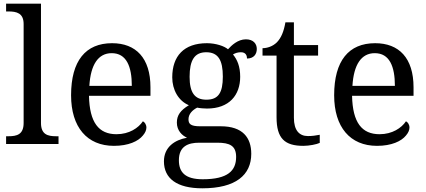

<svg xmlns="http://www.w3.org/2000/svg" viewBox="-20 -780 2310 1040"><path d="M297 0V-42H284C239 -42 202 -51 202 -114V-760H13V-718H26C70 -718 108 -709 108 -650V-114C108 -51 71 -42 26 -42H13V0Z M597 10C676 10 729 -15 754 -46C767 -61 773 -76 773 -89C773 -106 763 -119 754 -123C730 -87 680 -53 611 -53C515 -53 465 -116 462 -261H795V-307C795 -466 716 -546 587 -546C444 -546 365 -451 365 -264C365 -91 452 10 597 10ZM464 -315C471 -430 512 -492 585 -492C665 -492 694 -420 694 -315Z M1076 240C1257 240 1341 168 1341 53C1341 -34 1295 -96 1176 -96H1063C1011 -96 1001 -110 1001 -134C1001 -163 1023 -184 1048 -197C1061 -194 1085 -192 1101 -192C1222 -192 1281 -265 1281 -364C1281 -421 1265 -457 1242 -485C1255 -493 1269 -497 1285 -497C1312 -497 1318 -478 1318 -463C1355 -463 1371 -487 1371 -515C1371 -543 1352 -567 1312 -567C1268 -567 1234 -534 1215 -513C1196 -530 1149 -546 1101 -546C976 -546 913 -476 913 -361C913 -294 946 -234 1003 -210C958 -183 938 -156 938 -116C938 -73 966 -46 993 -34C926 -22 868 17 868 94C868 186 937 240 1076 240ZM1098 -240C1034 -240 1007 -279 1007 -364C1007 -453 1033 -497 1097 -497C1162 -497 1187 -454 1187 -365C1187 -278 1163 -240 1098 -240ZM1078 191C983 191 949 153 949 88C949 13 998 -7 1059 -7H1157C1224 -7 1259 9 1259 70C1259 144 1215 191 1078 191Z M1623 10C1655 10 1695 2 1712 -6V-50C1691 -46 1672 -43 1648 -43C1601 -43 1572 -74 1572 -142V-479H1703V-536H1572V-659H1526C1517 -608 1503 -575 1480 -551C1457 -528 1426 -519 1402 -519V-479H1478V-145C1478 -30 1522 10 1623 10Z M2022 10C2101 10 2154 -15 2179 -46C2192 -61 2198 -76 2198 -89C2198 -106 2188 -119 2179 -123C2155 -87 2105 -53 2036 -53C1940 -53 1890 -116 1887 -261H2220V-307C2220 -466 2141 -546 2012 -546C1869 -546 1790 -451 1790 -264C1790 -91 1877 10 2022 10ZM1889 -315C1896 -430 1937 -492 2010 -492C2090 -492 2119 -420 2119 -315Z"/></svg>

Font: Liu Chibing Harmony Marks (Sposobin) Font
Style: Regular
Weight: 400
Designer: Liu Chibing
Foundry: Liu Chibing
Version: Version 1.003